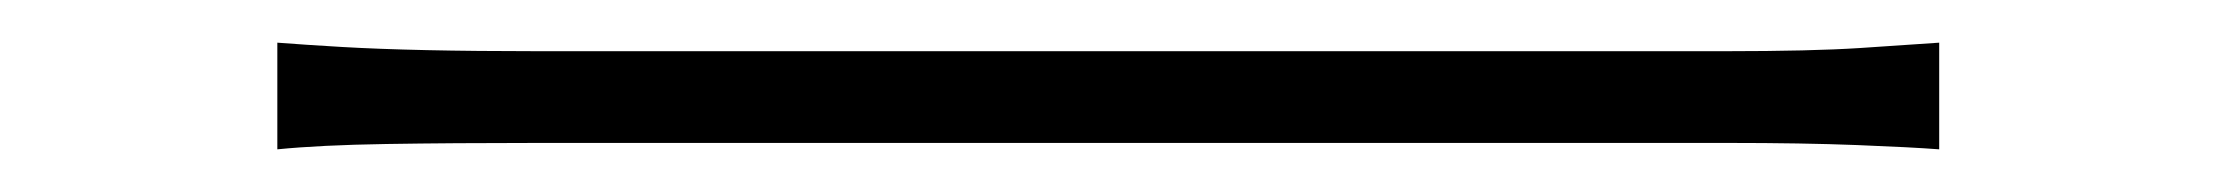

<svg xmlns="http://www.w3.org/2000/svg" viewBox="-20 -429 1040 90"><path d="M110 -409Q123 -408 140 -407Q157 -406 180 -405.5Q203 -405 232 -405Q240 -405 271.5 -405Q303 -405 348.5 -405Q394 -405 448 -405Q502 -405 556.5 -405Q611 -405 659 -405Q707 -405 741 -405Q775 -405 789 -405Q829 -405 852 -406.5Q875 -408 889 -409V-359Q876 -360 850.5 -361Q825 -362 790 -362Q776 -362 741.5 -362Q707 -362 659 -362Q611 -362 556.5 -362Q502 -362 448.5 -362Q395 -362 349 -362Q303 -362 272 -362Q241 -362 232 -362Q192 -362 161 -361.5Q130 -361 110 -359Z"/></svg>

Font: Noto Sans JP Thin ExtraLight
Style: Regular
Weight: 250
Version: Version 2.004-H2;hotconv 1.0.118;makeotfexe 2.5.65603